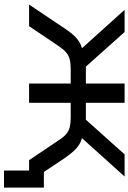

<svg xmlns="http://www.w3.org/2000/svg" viewBox="143 -674 660 987"><g transform="rotate(90 473.5 -181.0)"><path d="M857 129V0H816V-76H945V129ZM4 0 126 -182Q149 -217 169.5 -237Q190 -257 213 -266.5Q236 -276 269 -279L249 -249L31 -491H145L323 -292H410V-491H509V-292H596L774 -491H888L670 -249L650 -279Q682 -276 705 -267Q728 -258 748.5 -238Q769 -218 794 -182L915 0H804L701 -153Q685 -178 669.5 -191Q654 -204 633.5 -209Q613 -214 581 -214H509V0H410V-214H338Q307 -214 286.5 -209Q266 -204 250.5 -191Q235 -178 218 -153L115 0Z"/></g></svg>

Font: Nunito Sans 10pt SemiExpanded Medium
Style: Regular
Weight: 500
Width: 6
Designer: Vernon Adams
Foundry: Vernon Adams
Version: Version 3.101;gftools[0.9.27]